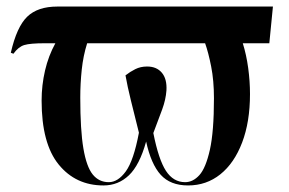

<svg xmlns="http://www.w3.org/2000/svg" viewBox="-20 -556 881 586"><path d="M296 10Q211 10 159 -54Q107 -118 107 -249Q107 -296 117.5 -341Q128 -386 149 -424H117Q72 -424 54 -418.5Q36 -413 21 -392L13 -395Q31 -474 63 -505Q95 -536 155 -536H813L802 -424H721Q732 -389 737.5 -348.5Q743 -308 743 -269Q743 -184 719 -121Q695 -58 652.5 -24Q610 10 554 10Q500 10 470.5 -22.5Q441 -55 426 -124Q406 -52 373.5 -21Q341 10 296 10ZM545 0Q569 0 588.5 -21.5Q608 -43 620.5 -98.5Q633 -154 633 -256Q633 -310 624.5 -353Q616 -396 606 -424H246Q234 -386 229.5 -343.5Q225 -301 225 -258Q225 -159 234.5 -103Q244 -47 263 -23.5Q282 0 312 0Q340 0 364 -33Q388 -66 404 -151Q390 -207 379.5 -249.5Q369 -292 363 -326Q377 -337 393 -345Q409 -353 429 -353Q458 -353 474 -334Q490 -315 488 -280Q486 -252 475 -222Q464 -192 448 -150Q464 -69 486.5 -34.5Q509 0 545 0Z"/></svg>

Font: Noto Serif Display Condensed SemiBold
Style: Regular
Weight: 600
Width: 3
Designer: Monotype Design Team
Foundry: Monotype Imaging Inc.
Version: Version 2.009